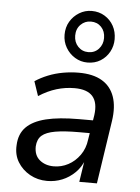

<svg xmlns="http://www.w3.org/2000/svg" viewBox="-56 -848 658 901"><g transform="rotate(5 273.0 -397.5)"><path d="M200 9Q155 9 118.5 -11.5Q82 -32 61 -66.5Q40 -101 43 -146Q45 -199 76.5 -231Q108 -263 169 -278Q230 -293 324 -293H402L393 -232H329Q260 -232 217.5 -224.5Q175 -217 155 -199.5Q135 -182 133 -148Q132 -106 158.5 -84Q185 -62 225 -62Q261 -62 293 -79Q325 -96 347.5 -127.5Q370 -159 375 -201L394 -318Q402 -377 376.5 -406.5Q351 -436 291 -436Q248 -436 206.5 -423.5Q165 -411 123 -384L100 -452Q127 -470 160.5 -483.5Q194 -497 231 -503.5Q268 -510 304 -510Q372 -510 414 -485Q456 -460 472.5 -412.5Q489 -365 479 -298L434 0H351L368 -110H372Q358 -71 331 -44.5Q304 -18 270.5 -4.5Q237 9 200 9ZM340 -561Q308 -561 281 -577.5Q254 -594 238 -621.5Q222 -649 222 -682Q222 -717 238 -744Q254 -771 281 -787.5Q308 -804 340 -804Q374 -804 401 -787.5Q428 -771 443 -743.5Q458 -716 458 -681Q458 -649 443 -621.5Q428 -594 401.5 -577.5Q375 -561 340 -561ZM340 -610Q370 -610 389 -631Q408 -652 408 -682Q408 -714 389 -734Q370 -754 340 -754Q312 -754 292 -734Q272 -714 272 -682Q272 -651 291.5 -630.5Q311 -610 340 -610Z"/></g></svg>

Font: Nunitoga
Style: Medium Italic
Weight: 500
Italic angle: -9°
Designer: Vernon Adams
Foundry: Vernon Adams
Version: Version 1.0